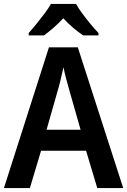

<svg xmlns="http://www.w3.org/2000/svg" viewBox="-20 -957 647 977"><path d="M475 0 418 -190H189L132 0H0L229 -716H376L607 0ZM335 -490Q328 -514 318 -551.5Q308 -589 303 -615Q297 -587 288 -549.5Q279 -512 272 -490L217 -297H390ZM367 -937Q379 -915 399 -888Q419 -861 440.5 -835Q462 -809 481 -789V-777H403Q379 -793 353 -815Q327 -837 302 -864Q277 -837 251.5 -815Q226 -793 204 -777H126V-789Q144 -809 165.5 -835.5Q187 -862 207 -888.5Q227 -915 239 -937Z"/></svg>

Font: Noto Sans Devanagari SemiCondensed SemiBold
Style: Regular
Weight: 600
Width: 4
Designer: Jelle Bosma - Monotype Design Team
Foundry: Monotype Imaging Inc.
Version: Version 2.004; ttfautohint (v1.8.4.7-5d5b)